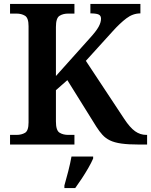

<svg xmlns="http://www.w3.org/2000/svg" viewBox="-20 -734 767 975"><path d="M31 0V-49H64Q89 -49 107 -59.5Q125 -70 125 -112V-601Q125 -643 107 -654Q89 -665 64 -665H31V-714H358V-665H326Q300 -665 282 -653.5Q264 -642 264 -597V-348L436 -540Q468 -575 480.5 -597.5Q493 -620 493 -639Q493 -655 480.5 -660.5Q468 -666 439 -666V-714H693V-666Q655 -666 622 -641Q589 -616 553 -576L416 -425L611 -130Q640 -86 666 -67.5Q692 -49 723 -49H727V0H687Q632 0 596.5 -5Q561 -10 538.5 -21Q516 -32 500.5 -49Q485 -66 469 -91L322 -327L264 -276V-117Q264 -72 282 -60.5Q300 -49 326 -49H358V0ZM307 208Q316 177 326.5 136Q337 95 343 61H453V71Q444 92 428.5 119Q413 146 395.5 172.5Q378 199 362 221H307Z"/></svg>

Font: Noto Nastaliq Urdu SemiBold
Style: Regular
Weight: 600
Version: Version 3.007